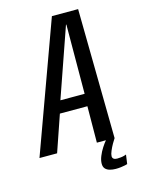

<svg xmlns="http://www.w3.org/2000/svg" viewBox="-155 -747 714 970"><g transform="rotate(-15 202.0 -261.5)"><path d="M-31.2 0H61L126.5 -190.2H270.4L269 0H361.4L352.1 -676.3H215ZM146.4 -254.4 272.5 -616.1H274.6L273.1 -254.4ZM327.4 152.8Q341.3 152.8 354.1 151.2Q366.9 149.7 376.6 147.5Q386.2 145.2 388.9 144.2L395.6 96Q392.7 97.5 384.6 99.7Q376.6 102 366.9 103.1Q357.2 104.3 347.6 104.3Q335.7 104.3 329.4 99.5Q323 94.8 323 85.5Q323 75.2 330 58.6Q337 42 346.4 25.4Q355.9 8.8 362 0H316.4Q306.8 11.1 294.4 30.1Q282 49.1 273.5 70.2Q264.9 91.3 264.9 109.4Q264.9 126.1 273.6 135.6Q282.3 145 296.9 148.9Q311.5 152.8 327.4 152.8Z"/></g></svg>

Font: Anybody Thin Condensed
Style: Italic
Weight: 100
Width: 3
Italic angle: -10°
Version: Version 1.113;gftools[0.9.25]